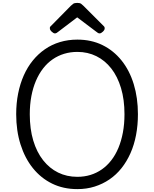

<svg xmlns="http://www.w3.org/2000/svg" viewBox="-20 -1289 1067 1328"><path d="M515 19Q418 19 340.5 -19Q263 -57 207.5 -126Q152 -195 122 -290Q92 -385 92 -499Q92 -575 105.5 -642.5Q119 -710 144.5 -767.5Q170 -825 207 -870.5Q244 -916 291 -948.5Q338 -981 394.5 -998Q451 -1015 515 -1015Q611 -1015 688 -977.5Q765 -940 820.5 -871Q876 -802 905 -707Q934 -612 934 -499Q934 -423 921 -355Q908 -287 882.5 -229.5Q857 -172 820.5 -126Q784 -80 737 -48Q690 -16 634.5 1.5Q579 19 515 19ZM515 -66Q563 -66 605.5 -79Q648 -92 684.5 -117.5Q721 -143 750 -180.5Q779 -218 799 -266Q819 -314 830 -372.5Q841 -431 841 -499Q841 -600 817 -680Q793 -760 749.5 -815.5Q706 -871 646.5 -900.5Q587 -930 515 -930Q467 -930 424 -917Q381 -904 344 -878.5Q307 -853 278 -815.5Q249 -778 228.5 -730Q208 -682 197 -624Q186 -566 186 -499Q186 -397 210 -317Q234 -237 278 -181Q322 -125 382 -95.5Q442 -66 515 -66ZM360 -1058Q350 -1058 337.5 -1070Q325 -1082 325 -1092Q325 -1095 325 -1099Q325 -1103 331 -1108L470 -1249Q477 -1256 486 -1262.5Q495 -1269 514 -1269Q533 -1269 541.5 -1262.5Q550 -1256 557 -1249L698 -1108Q703 -1103 703.5 -1099Q704 -1095 704 -1092Q704 -1082 691.5 -1070Q679 -1058 669 -1058Q662 -1058 657 -1061.5Q652 -1065 644 -1071L514 -1169L385 -1071Q378 -1065 372 -1061.5Q366 -1058 360 -1058Z"/></svg>

Font: Playwrite PE
Style: Regular
Weight: 400
Designer: Veronika Burian, José Scaglione
Foundry: TypeTogether
Version: Version 1.002